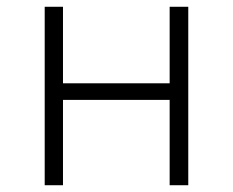

<svg xmlns="http://www.w3.org/2000/svg" viewBox="-20 -547 688 567"><path d="M112 -527H166V-301H481V-527H536V0H481V-252H166V0H112Z"/></svg>

Font: Nebula Sans Light
Style: Regular
Weight: 300
Designer: Paul D. Hunt for Adobe (as Source Sans)
Foundry: Nebula Entertainment & Broadcasting LLC
Version: Version 1.010